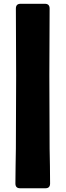

<svg xmlns="http://www.w3.org/2000/svg" viewBox="-20 -756 351 1022"><path d="M64.5 -710.4Q64.5 -735.8 89.4 -735.8H219.2Q244.1 -735.8 244.1 -710.4Q244.1 -621.1 243.4 -531.7Q242.7 -442.4 242.7 -353Q242.7 -158.7 244.1 35.6Q245.1 81.5 245.8 127.9Q246.6 174.3 246.6 220.7Q246.6 246.1 221.7 246.1H86.9Q62 246.1 62 220.7Q62 174.3 63 127.9Q64 81.5 64.5 35.6Q65.9 -158.7 65.9 -353Q65.9 -442.4 65.2 -531.7Q64.5 -621.1 64.5 -710.4Z"/></svg>

Font: Belanosima SemiBold
Style: Regular
Weight: 600
Designer: The DocRepair Project, Santiago Orozco
Foundry: Google
Version: Version 2.000